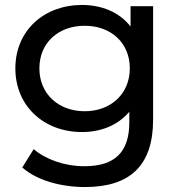

<svg xmlns="http://www.w3.org/2000/svg" viewBox="-20 -555 730 775"><path d="M507 -530V-448C462 -506 390 -535 311 -535C158 -535 42 -432 42 -279C42 -126 158 -22 311 -22C387 -22 456 -49 502 -104V-62C502 58 445 116 320 116C242 116 165 89 116 47L70 121C128 173 226 200 323 200C503 200 598 115 598 -72V-530ZM322 -106C215 -106 139 -177 139 -279C139 -382 215 -451 322 -451C428 -451 504 -382 504 -279C504 -177 428 -106 322 -106Z"/></svg>

Font: AWKNG-Font Medium
Style: Regular
Weight: 500
Designer: Awakening Church
Foundry: Awakening Church
Version: Version 1.700;PS 001.700;hotconv 1.0.88;makeotf.lib2.5.64775